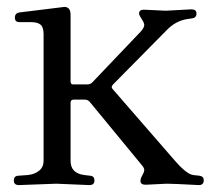

<svg xmlns="http://www.w3.org/2000/svg" viewBox="-20 -531 609 555"><path d="M106 -66V-432Q106 -452 97.5 -459.5Q89 -467 70 -467H36Q23 -467 23 -480Q23 -493 36 -495L166 -511Q184 -511 184 -488V-296Q184 -287 191 -287H233Q241 -287 247 -293L388 -441Q397 -452 397 -458.5Q397 -465 389.5 -476Q382 -487 382 -492Q382 -503 396 -503L459 -500L533 -504Q548 -504 548 -492Q548 -480 536 -478L522 -476Q488 -471 462 -444L307 -287Q303 -283 303 -279.5Q303 -276 307 -272L486 -66Q520 -27 539 -25L557 -23Q569 -21 569 -10Q569 4 555 4Q480 0 462 0L401 3Q386 3 386 -8Q386 -15 391.5 -24.5Q397 -34 397 -40Q397 -46 388 -56L239 -237Q233 -243 226 -243H193Q184 -243 184 -234V-66Q184 -30 224 -25L241 -23Q253 -22 253 -9Q253 4 238 4L143 0L35 4Q20 4 20 -9Q20 -22 32 -23L60 -25Q80 -27 93 -37.5Q106 -48 106 -66Z"/></svg>

Font: Lustria
Style: Regular
Weight: 400
Designer: Matthew Desmond
Foundry: Matthew Desmond
Version: Version 001.001; ttfautohint (v1.6)